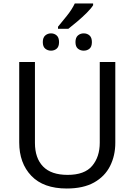

<svg xmlns="http://www.w3.org/2000/svg" viewBox="-20 -1069 771 1099"><path d="M312 -916Q335 -944 363.5 -979.5Q392 -1015 408 -1049H513V-1039Q502 -1021 477 -996Q452 -971 423 -946.5Q394 -922 371 -904H312ZM272 -779Q253 -779 239 -790.5Q225 -802 225 -828Q225 -854 239 -866Q253 -878 272 -878Q291 -878 304.5 -866Q318 -854 318 -828Q318 -802 304.5 -790.5Q291 -779 272 -779ZM459 -779Q440 -779 426 -790.5Q412 -802 412 -828Q412 -854 426 -866Q440 -878 459 -878Q479 -878 492.5 -866Q506 -854 506 -828Q506 -802 492.5 -790.5Q479 -779 459 -779ZM640 -252Q640 -178 610 -118.5Q580 -59 518.5 -24.5Q457 10 362 10Q229 10 159.5 -62.5Q90 -135 90 -254V-714H180V-251Q180 -164 226.5 -116Q273 -68 367 -68Q464 -68 507.5 -119.5Q551 -171 551 -252V-714H640Z"/></svg>

Font: Go Noto Kurrent-Regular
Style: Regular
Weight: 400
Designer: Monotype Design Team
Foundry: Monotype Imaging Inc.
Version: Version 2.012; ttfautohint (v1.8.4.7-5d5b)